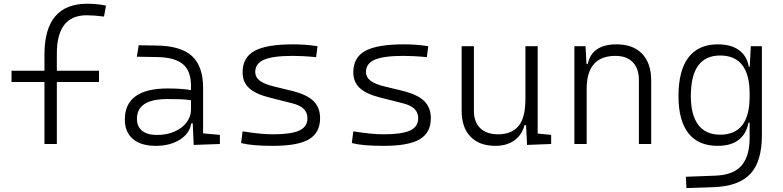

<svg xmlns="http://www.w3.org/2000/svg" viewBox="-20 -762 4142 1016"><path d="M215.3 0V-328.1H41V-387.7H215.3V-473.6Q215.3 -742.2 441.4 -742.2Q492.7 -742.2 541 -732.4L530.3 -674.3Q477.5 -681.2 438.5 -681.2Q280.8 -681.2 280.8 -478.5V-387.7H503.9V-328.1H280.8V0Z M1004.9 4.9 1000 -109.4H992.2Q983.4 -55.2 931.6 -22.7Q879.9 9.8 804.2 9.8Q726.1 9.8 683.3 -26.6Q640.6 -63 640.6 -129.4Q640.6 -293.9 867.7 -293.9Q902.3 -293.9 933.8 -291.7Q965.3 -289.6 990.7 -285.2V-307.1Q990.7 -386.2 948.2 -422.1Q905.8 -458 814 -460L704.1 -461.9L713.9 -522.5L810.5 -521Q937.5 -519 996.1 -465.1Q1054.7 -411.1 1054.7 -297.4V-56.2L1143.6 -48.3V0ZM990.7 -231.4Q961.9 -236.3 929 -237.1Q896 -237.8 865.7 -237.8Q704.6 -237.8 704.6 -133.3Q704.6 -92.3 731.9 -70.1Q759.3 -47.9 809.6 -47.9Q863.8 -47.9 904.5 -66.2Q945.3 -84.5 968 -115.2Q990.7 -146 990.7 -182.6Z M1424.8 9.8Q1368.2 9.8 1327.9 6.3Q1287.6 2.9 1255.9 -4.9L1263.7 -66.9Q1314 -59.1 1352.1 -55.2Q1390.1 -51.3 1424.8 -51.3Q1520.5 -51.3 1563.7 -71.3Q1606.9 -91.3 1606.9 -135.7Q1606.9 -166.5 1586.9 -186Q1566.9 -205.6 1522.9 -216.3L1406.7 -245.6Q1331.5 -264.6 1297.6 -296.4Q1263.7 -328.1 1263.7 -379.4Q1263.7 -458 1326.9 -492.7Q1390.1 -527.3 1531.2 -527.3Q1565.4 -527.3 1595 -525.1Q1624.5 -522.9 1660.2 -517.6L1652.8 -459.5Q1613.3 -463.4 1583.7 -464.8Q1554.2 -466.3 1528.3 -466.3Q1423.8 -466.3 1377.2 -446Q1330.6 -425.8 1330.6 -380.9Q1330.6 -354 1354.2 -335.4Q1377.9 -316.9 1430.2 -304.2L1522.9 -281.7Q1603 -262.2 1638.4 -227.8Q1673.8 -193.4 1673.8 -136.2Q1673.8 -59.6 1615 -24.9Q1556.2 9.8 1424.8 9.8Z M2010.7 9.8Q1954.1 9.8 1913.8 6.3Q1873.5 2.9 1841.8 -4.9L1849.6 -66.9Q1899.9 -59.1 1938 -55.2Q1976.1 -51.3 2010.7 -51.3Q2106.4 -51.3 2149.7 -71.3Q2192.9 -91.3 2192.9 -135.7Q2192.9 -166.5 2172.9 -186Q2152.8 -205.6 2108.9 -216.3L1992.7 -245.6Q1917.5 -264.6 1883.5 -296.4Q1849.6 -328.1 1849.6 -379.4Q1849.6 -458 1912.8 -492.7Q1976.1 -527.3 2117.2 -527.3Q2151.4 -527.3 2180.9 -525.1Q2210.4 -522.9 2246.1 -517.6L2238.8 -459.5Q2199.2 -463.4 2169.7 -464.8Q2140.1 -466.3 2114.3 -466.3Q2009.8 -466.3 1963.1 -446Q1916.5 -425.8 1916.5 -380.9Q1916.5 -354 1940.2 -335.4Q1963.9 -316.9 2016.1 -304.2L2108.9 -281.7Q2189 -262.2 2224.4 -227.8Q2259.8 -193.4 2259.8 -136.2Q2259.8 -59.6 2200.9 -24.9Q2142.1 9.8 2010.7 9.8Z M2602.1 9.8Q2516.6 9.8 2469.7 -38.8Q2422.9 -87.4 2422.9 -175.8V-517.6H2487.8V-175.8Q2487.8 -115.7 2521.5 -83.5Q2555.2 -51.3 2615.2 -51.3Q2686.5 -51.3 2723.4 -94.5Q2760.3 -137.7 2760.3 -239.3V-517.6H2825.2V-55.2L2896.5 -48.3V0L2769 4.9L2763.7 -99.6H2755.4Q2741.7 -47.4 2701.4 -18.8Q2661.1 9.8 2602.1 9.8Z M3360.8 0V-338.4Q3360.8 -399.9 3328.1 -433.1Q3295.4 -466.3 3237.3 -466.3Q3084.5 -466.3 3084.5 -292.5V0H3019.5V-517.6H3078.6L3083.5 -423.8H3090.3Q3112.3 -527.3 3242.7 -527.3Q3330.1 -527.3 3377.9 -477.5Q3425.8 -427.7 3425.8 -336.9V0Z M3612.3 233.4 3609.4 173.3 3765.6 167.5Q3859.9 164.1 3903.1 115Q3946.3 65.9 3946.8 -30.3V-112.8H3940.4Q3930.7 -55.7 3890.1 -22.9Q3849.6 9.8 3776.9 9.8Q3675.3 9.8 3622.8 -57.1Q3570.3 -124 3570.3 -253.9Q3570.3 -388.7 3623 -458Q3675.8 -527.3 3778.8 -527.3Q3848.1 -527.3 3890.1 -497.1Q3932.1 -466.8 3942.4 -408.7H3947.3L3953.1 -517.6H4011.7V-45.9Q4011.7 92.3 3950.7 158Q3889.6 223.6 3755.9 228.5ZM3946.8 -266.1Q3946.8 -468.3 3790.5 -468.3Q3635.7 -468.3 3635.7 -253.9Q3635.7 -153.3 3675 -101.3Q3714.4 -49.3 3791 -49.3Q3946.8 -49.3 3946.8 -251Z"/></svg>

Font: CaskaydiaCove NFP Light
Style: Regular
Weight: 300
Designer: Aaron Bell
Foundry: Saja Typeworks
Version: Version 2111.001; VTT 6.35;Nerd Fonts 3.1.1